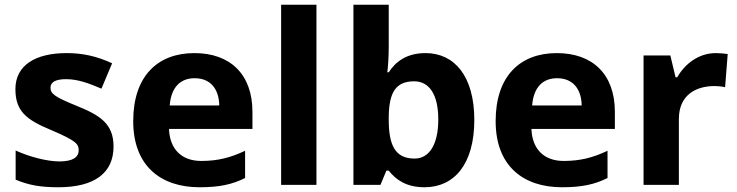

<svg xmlns="http://www.w3.org/2000/svg" viewBox="-20 -780 3111 810"><path d="M459 -162C459 -259 400 -294 307 -332C211 -371 193 -384 193 -410C193 -434 215 -446 259 -446C308 -446 354 -429 408 -406L453 -513C388 -543 329 -556 261 -556C130 -556 45 -505 45 -404C45 -311 91 -275 194 -232C300 -187 312 -173 312 -146C312 -118 289 -99 231 -99C179 -99 105 -118 46 -145V-22C101 1 150 10 226 10C380 10 459 -51 459 -162Z M800 -556C646 -556 542 -460 542 -269C542 -80 658 10 822 10C906 10 960 -2 1014 -29V-144C953 -115 899 -101 829 -101C745 -101 696 -152 693 -236H1045V-308C1045 -467 951 -556 800 -556ZM801 -450C871 -450 904 -401 905 -335H696C702 -414 743 -450 801 -450Z M1315 0V-760H1166V0Z M1620 -583V-760H1471V0H1585L1610 -60H1620C1649 -24 1691 10 1771 10C1896 10 1981 -87 1981 -274C1981 -459 1897 -556 1775 -556C1696 -556 1649 -520 1620 -475H1614C1617 -497 1620 -542 1620 -583ZM1727 -437C1790 -437 1829 -383 1829 -276C1829 -169 1790 -111 1729 -111C1646 -111 1620 -169 1620 -275V-291C1622 -389 1649 -437 1727 -437Z M2329 -556C2175 -556 2071 -460 2071 -269C2071 -80 2187 10 2351 10C2435 10 2489 -2 2543 -29V-144C2482 -115 2428 -101 2358 -101C2274 -101 2225 -152 2222 -236H2574V-308C2574 -467 2480 -556 2329 -556ZM2330 -450C2400 -450 2433 -401 2434 -335H2225C2231 -414 2272 -450 2330 -450Z M3000 -556C2927 -556 2869 -510 2837 -454H2830L2808 -546H2695V0H2844V-278C2844 -381 2918 -417 2995 -417C3008 -417 3029 -415 3039 -412L3050 -552C3038 -554 3015 -556 3000 -556Z"/></svg>

Font: Noto Sans Malayalam
Style: Bold
Weight: 700
Designer: Jelle Bosma - Monotype Design Team
Foundry: Monotype Imaging Inc.
Version: Version 2.104